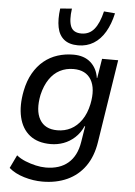

<svg xmlns="http://www.w3.org/2000/svg" viewBox="-62 -798 724 1033"><g transform="rotate(5 300.5 -281.5)"><path d="M206 189Q157 189 107 174Q57 159 25 131L59 60Q80 77 107.5 88Q135 99 163.5 105.5Q192 112 218 112Q293 112 338.5 73Q384 34 396 -41L410 -128H407Q390 -90 362.5 -65Q335 -40 302 -28Q269 -16 233 -16Q163 -16 120 -50Q77 -84 62.5 -146Q48 -208 64 -289Q75 -344 98.5 -385Q122 -426 155 -453Q188 -480 228.5 -493Q269 -506 314 -506Q372 -506 407 -475Q442 -444 450 -392H452L469 -497H556L486 -49Q474 29 436.5 82Q399 135 340 162Q281 189 206 189ZM262 -93Q302 -93 335 -110Q368 -127 392.5 -162Q417 -197 428 -249Q445 -333 416.5 -381Q388 -429 321 -429Q281 -429 248 -412Q215 -395 191.5 -360.5Q168 -326 156 -275Q139 -190 167 -141.5Q195 -93 262 -93ZM334 -558Q286 -558 258 -580.5Q230 -603 221.5 -645.5Q213 -688 221 -747L284 -752Q275 -688 288.5 -655.5Q302 -623 346 -623Q389 -623 415.5 -655.5Q442 -688 457 -752L517 -747Q504 -688 479 -645.5Q454 -603 417.5 -580.5Q381 -558 334 -558Z"/></g></svg>

Font: Nunito Sans 7pt SemiCondensed Medium
Style: Italic
Weight: 500
Width: 4
Italic angle: -9°
Designer: Vernon Adams
Foundry: Vernon Adams
Version: Version 3.101;gftools[0.9.27]